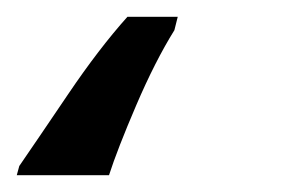

<svg xmlns="http://www.w3.org/2000/svg" viewBox="-130 31 343 229"><path d="M-110 240H0Q10 209 32.5 156.5Q55 104 78 67L82 51H22Q-12 89 -48.5 143Q-85 197 -107 229Z"/></svg>

Font: Noto Serif SemiCondensed Semi
Style: Italic
Weight: 600
Width: 4
Italic angle: -12°
Designer: Monotype Design Team
Foundry: Monotype Imaging Inc.
Version: Version 1.901